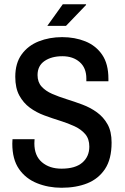

<svg xmlns="http://www.w3.org/2000/svg" viewBox="-20 -873 587 905"><path d="M270 12Q208 12 154.5 -9.5Q101 -31 69.5 -76.5Q38 -122 38 -196Q38 -202 38.5 -208Q39 -214 39 -217H143Q143 -216 142.5 -209Q142 -202 142 -197Q142 -139 177.5 -108.5Q213 -78 270 -78Q335 -78 368 -106.5Q401 -135 401 -182Q401 -218 382 -240.5Q363 -263 332 -277.5Q301 -292 264 -303.5Q227 -315 189 -329Q151 -343 120.5 -365.5Q90 -388 71 -423Q52 -458 52 -511Q52 -575 82 -616.5Q112 -658 162.5 -678Q213 -698 273 -698Q333 -698 382.5 -678Q432 -658 461.5 -615Q491 -572 491 -502V-490H387V-503Q387 -553 355.5 -580.5Q324 -608 274 -608Q223 -608 190 -585.5Q157 -563 157 -519Q157 -486 176 -465Q195 -444 226 -430.5Q257 -417 294 -405.5Q331 -394 368.5 -380Q406 -366 437 -343.5Q468 -321 487 -287Q506 -253 506 -201Q506 -123 475 -76.5Q444 -30 391.5 -9Q339 12 270 12ZM203 -751 276 -853H385L386 -850L291 -751Z"/></svg>

Font: Archivo Narrow Medium
Style: Regular
Weight: 500
Designer: Hector Gatti
Foundry: Omnibus-Type
Version: Version 3.002